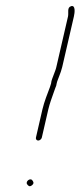

<svg xmlns="http://www.w3.org/2000/svg" viewBox="-20 -694 274 653"><path d="M122.2 -226 144.3 -322C148.7 -340.8 156.9 -363.4 162.5 -379L168.2 -395C170.6 -399.7 172.2 -405 172.9 -411C173.8 -415 175 -418.7 176.4 -422L181.7 -436C184.9 -444 189.2 -455.8 191.6 -466L231.3 -638C234.5 -651.7 237.1 -677.5 221.9 -673C207 -668.6 214.2 -650.7 211.3 -638L171.6 -466C170.5 -461.3 169.2 -457 167.6 -453L157.1 -425C155.4 -420.3 154.2 -415.3 153.7 -410C152.7 -406 151.5 -402 149.9 -398C141.9 -376.5 130.4 -348.2 124.3 -322L102.2 -226C101 -220.7 104.6 -216 109.9 -216C115.1 -216 121 -220.7 122.2 -226ZM72.5 -67C76 -62.4 80.3 -57.1 88.8 -64C97.3 -70.9 93.2 -76.4 89.7 -81C82.5 -90.3 65.3 -76.3 72.5 -67Z"/></svg>

Font: HoneyBee
Style: UltLitIt
Weight: 100
Foundry: Cannot Into Space Fonts
Version: Version 0.89